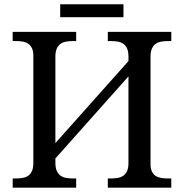

<svg xmlns="http://www.w3.org/2000/svg" viewBox="-20 -860 843 880"><path d="M474.1 0V-42H486.8Q503.9 -42 518.8 -44.4Q533.7 -46.9 544.9 -54.4Q556.2 -62 562.5 -76.2Q568.8 -90.3 568.8 -113.8V-509.8L233.9 -133.8V-113.8Q233.9 -90.3 240.5 -76.2Q247.1 -62 258.1 -54.4Q269 -46.9 284.2 -44.4Q299.3 -42 315.9 -42H329.1V0H38.1V-42H50.8Q67.9 -42 82.8 -44.4Q97.7 -46.9 108.9 -54.4Q120.1 -62 126.5 -76.2Q132.8 -90.3 132.8 -113.8V-604Q132.8 -626 126.2 -639.4Q119.6 -652.8 108.4 -660.2Q97.2 -667.5 82.3 -669.7Q67.4 -671.9 50.8 -671.9H38.1V-713.9H329.1V-671.9H315.9Q299.3 -671.9 284.2 -669.4Q269 -667 258.1 -659.4Q247.1 -651.9 240.5 -637.7Q233.9 -623.5 233.9 -600.1V-204.1L568.8 -580.1V-600.1Q568.8 -623.5 562.5 -637.7Q556.2 -651.9 544.9 -659.4Q533.7 -667 518.8 -669.4Q503.9 -671.9 486.8 -671.9H474.1V-713.9H765.1V-671.9H752Q735.4 -671.9 720.2 -669.4Q705.1 -667 694.1 -659.4Q683.1 -651.9 676.5 -637.7Q669.9 -623.5 669.9 -600.1V-108.9Q669.9 -86.9 676.5 -73.5Q683.1 -60.1 694.3 -53.2Q705.6 -46.4 720.5 -44.2Q735.4 -42 752 -42H765.1V0ZM545.9 -781.2H255.9V-840.3H545.9Z"/></svg>

Font: Droid Serif
Style: Regular
Weight: 400
Designer: Monotype Design team
Foundry: Monotype Imaging Inc.
Version: Version 1.03